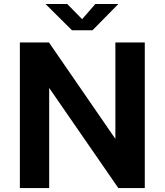

<svg xmlns="http://www.w3.org/2000/svg" viewBox="-20 -956 837 976"><path d="M716 -740V0H581.5L230 -509V0H81V-740H229L566.5 -250V-740ZM211.5 -935.5H322L397.5 -858.5L464.5 -935.5H581.5L450 -802H346Z"/></svg>

Font: 1883 Sans
Style: Bold
Weight: 700
Designer: 1883 Sans project is a fork of Public Sans.
Version: Version 1.009